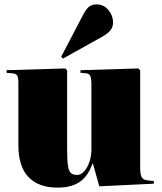

<svg xmlns="http://www.w3.org/2000/svg" viewBox="-20 -844 739 878"><path d="M243 14Q157 14 110.5 -34Q64 -82 64 -182V-465Q64 -491 58 -499.5Q52 -508 34 -509L10 -511V-523L278 -531L287 -523V-160Q287 -110 291 -85Q295 -60 305 -52Q315 -44 332 -44Q350 -44 365 -60.5Q380 -77 389 -104Q398 -131 398 -161V-463Q398 -483 393.5 -495.5Q389 -508 372 -509L348 -511V-523L612 -531L621 -523V-76Q621 -48 627.5 -34.5Q634 -21 657 -19L684 -16L683 -4L434 8L405 -96H403Q383 -39 345 -12.5Q307 14 243 14ZM268 -576 260 -585 362 -780Q376 -806 389.5 -815Q403 -824 420 -824Q455 -824 476 -798Q497 -772 497 -742Q497 -720 484.5 -705Q472 -690 449 -677Z"/></svg>

Font: Literata 72pt Black
Style: Regular
Weight: 900
Designer: Latin by Veronika Burian and Jose Scaglione. Greek by Irene Vlachou. Cyrillic by Vera Evstafieva.
Foundry: TypeTogether
Version: Version 3.002